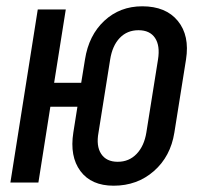

<svg xmlns="http://www.w3.org/2000/svg" viewBox="-20 -580 640 610"><path d="M341 10Q270 10 235.5 -36.5Q201 -83 213 -159L226 -241H140L102 0H13L100 -550H189L152 -317H238L250 -391Q262 -468 311.5 -514Q361 -560 432 -560Q507 -560 545 -513.5Q583 -467 571 -391L534 -159Q522 -83 469 -36.5Q416 10 341 10ZM354 -66Q390 -66 414 -91Q438 -116 445 -159L482 -391Q489 -435 472.5 -459.5Q456 -484 420 -484Q384 -484 360.5 -459.5Q337 -435 330 -391L293 -159Q285 -116 301.5 -91Q318 -66 354 -66Z"/></svg>

Font: JetBrains Mono NL Medium
Style: Italic
Weight: 500
Italic angle: -9°
Monospace: yes
Designer: Philipp Nurullin, Konstantin Bulenkov
Foundry: JetBrains
Version: Version 2.305; ttfautohint (v1.8.4.7-5d5b)